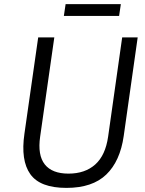

<svg xmlns="http://www.w3.org/2000/svg" viewBox="-20 -905 706 935"><path d="M303.5 10Q175 10 127.5 -57Q80 -124 99 -254L166 -723H244.5L175.5 -239.5Q162.5 -149.5 198 -104.5Q233.5 -59.5 313.5 -59.5Q394 -59.5 443.8 -104Q493.5 -148.5 506.5 -239.5L575 -723H650.5L582.5 -243Q565 -120 497.5 -55Q430 10 303.5 10ZM291 -827.5 299.5 -885H568.5L560 -827.5Z"/></svg>

Font: Public Sans Light
Style: Italic
Weight: 300
Italic angle: -8°
Designer: The Public Sans project authors (U.S. Web Design System). Libre Franklin designed by Pablo Impallari and Rodrigo Fuenzal
Version: Version 1.007; ttfautohint (v1.8.1) -l 8 -r 50 -G 200 -x 14 